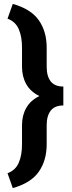

<svg xmlns="http://www.w3.org/2000/svg" viewBox="-20 -800 372 996"><path d="M46.4 175.8 19 98.6Q60.1 83.5 77.1 44.7Q94.2 5.9 94.2 -51.8V-150.9Q94.2 -201.7 116.5 -240.7Q138.7 -279.8 184.6 -301.8Q138.7 -323.7 116.5 -363Q94.2 -402.3 94.2 -453.6V-552.7Q94.2 -610.4 77.1 -649.2Q60.1 -688 19 -703.1L46.4 -779.8Q141.1 -752.9 181.6 -694.6Q222.2 -636.2 222.2 -552.7V-453.6Q222.2 -404.3 243.2 -377.7Q264.2 -351.1 308.6 -351.1V-252.9Q264.2 -252.9 243.2 -226.1Q222.2 -199.2 222.2 -150.9V-51.8Q222.2 31.7 181.6 90.3Q141.1 148.9 46.4 175.8Z"/></svg>

Font: Robotiche
Style: Bold
Weight: 700
Designer: Google
Version: Version 2.001